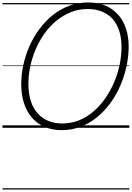

<svg xmlns="http://www.w3.org/2000/svg" viewBox="-20 -1035 1067 1555"><path d="M479 19Q404 19 343.5 -6.5Q283 -32 240.5 -80Q198 -128 175 -197Q152 -266 152 -353Q152 -430 169 -508.5Q186 -587 218.5 -661Q251 -735 298.5 -799Q346 -863 406.5 -912Q467 -961 540.5 -988Q614 -1015 697 -1015Q772 -1015 832 -990Q892 -965 934.5 -918.5Q977 -872 999.5 -806Q1022 -740 1022 -658Q1022 -580 1005 -500Q988 -420 955.5 -344Q923 -268 875.5 -202.5Q828 -137 767.5 -87Q707 -37 634.5 -9Q562 19 479 19ZM484 -35Q557 -35 621 -61Q685 -87 738 -133Q791 -179 833 -239.5Q875 -300 904.5 -369Q934 -438 949 -511Q964 -584 964 -654Q964 -728 945.5 -785.5Q927 -843 891.5 -882Q856 -921 805.5 -941.5Q755 -962 691 -962Q619 -962 555.5 -937Q492 -912 438 -868Q384 -824 342 -765.5Q300 -707 270.5 -639Q241 -571 225.5 -499.5Q210 -428 210 -357Q210 -280 228.5 -220Q247 -160 283 -119Q319 -78 369.5 -56.5Q420 -35 484 -35ZM0 490H1027V500H0ZM0 -20H1027V0H0ZM0 -505H1027V-500H0ZM0 -1010H1027V-1000H0Z"/></svg>

Font: Playwrite AU NSW Guides
Style: Regular
Weight: 400
Designer: Veronika Burian, José Scaglione
Foundry: TypeTogether
Version: Version 1.003